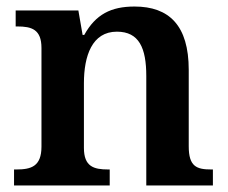

<svg xmlns="http://www.w3.org/2000/svg" viewBox="-20 -568 699 588"><path d="M23 0H316V-49H311C267 -49 237 -58 237 -115V-313C237 -397 262 -471 338 -471C406 -471 428 -421 428 -335V0H632V-49H627C582 -49 558 -58 558 -120V-354C558 -490 498 -548 392 -548C320 -548 273 -524 238 -461H233L220 -536H28V-487H33C77 -487 107 -478 107 -421V-119C107 -58 75 -49 30 -49H23Z"/></svg>

Font: Noto Serif Georgian SemiBold
Style: Regular
Weight: 600
Designer: Monotype Design Team, Akaki Razmadze
Foundry: Google LLC
Version: Version 2.003